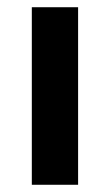

<svg xmlns="http://www.w3.org/2000/svg" viewBox="-20 -511 304 531"><path d="M68 0V-491H196V0Z"/></svg>

Font: Nunito Sans 12pt ExtraLight 11pt
Style: Bold
Weight: 700
Version: Version 3.101;gftools[0.9.27]